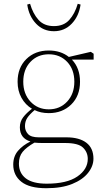

<svg xmlns="http://www.w3.org/2000/svg" viewBox="-20 -750 550 1015"><path d="M80 115Q80 165 116.5 193Q153 221 227 221Q334 221 389 183Q444 145 444 90Q444 55 419 30.5Q394 6 324 6H204Q194 6 183.5 5.5Q173 5 162 4Q119 29 99.5 53Q80 77 80 115ZM238 -152Q195 -152 163 -168Q136 -145 124 -126.5Q112 -108 112 -83Q112 -59 128 -41.5Q144 -24 185 -24H331Q399 -24 436.5 4.5Q474 33 474 89Q474 128 445.5 164Q417 200 361.5 222.5Q306 245 225 245Q136 245 93 211Q50 177 50 120Q50 77 75 47.5Q100 18 141 -2Q85 -19 85 -77Q85 -107 102.5 -130Q120 -153 149 -175Q114 -196 93.5 -233Q73 -270 73 -318Q73 -392 119 -437.5Q165 -483 238 -483Q301 -483 344 -449L460 -476L475 -466V-435H360Q403 -390 403 -318Q403 -243 356.5 -197.5Q310 -152 238 -152ZM238 -172Q297 -172 335 -213Q373 -254 373 -318Q373 -383 335 -423Q297 -463 238 -463Q179 -463 141 -423Q103 -383 103 -318Q103 -254 141 -213Q179 -172 238 -172ZM124 -726 139 -730Q154 -678 183.5 -645Q213 -612 265 -612Q317 -612 346.5 -645Q376 -678 391 -730L406 -726Q397 -664 359 -624.5Q321 -585 265 -585Q209 -585 171 -624.5Q133 -664 124 -726Z"/></svg>

Font: Source Serif 4 ExtraLight
Style: Regular
Weight: 200
Designer: Frank Grießhammer
Foundry: Adobe
Version: Version 4.005;hotconv 1.1.0;makeotfexe 2.6.0